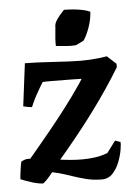

<svg xmlns="http://www.w3.org/2000/svg" viewBox="-50 -707 534 758"><g transform="rotate(-5 216.5 -328.0)"><path d="M322.8 12Q290.7 12 261.9 4.8Q233.1 -2.5 205.3 -12Q179.7 -21 156 -27.5Q132.4 -33.9 110 -36.3L141 -47.3Q131 -34.3 117 -17.8Q103.1 -1.2 91.1 7.8Q72 6.8 47.8 -0.7Q23.6 -8.1 2.6 -17Q2.6 -23 4.1 -34.3Q5.6 -45.6 7.6 -59.9Q9.5 -74.2 12.5 -86.2Q21.5 -91.2 33.5 -94.2H84.7L27.7 -69.2Q65.2 -114.2 100.6 -156.5Q135.9 -198.8 169.2 -240.9Q202.5 -283 234 -326.3Q265.5 -369.6 295.4 -417.6L324.4 -389.8Q276.3 -391.2 232.9 -391.7Q189.5 -392.1 160.5 -392.3Q131.6 -392.5 123.6 -391.5Q117.7 -382.5 110 -369.2Q102.2 -355.8 94.4 -341.5Q86.6 -327.2 81.1 -314.8Q75.5 -302.5 73 -296.5Q66 -297 56.2 -298.7Q46.3 -300.5 38.8 -302.5L60.1 -471.5Q80 -471.5 110.1 -470.3Q140.2 -469 173.2 -466.8Q206.3 -464.6 235.4 -463.3Q264.5 -462.1 282.9 -462.1Q301.5 -462.1 318.6 -463.1Q335.7 -464 352.4 -466Q369.1 -468 384.8 -470.6L420.4 -437.8V-424.4Q395.4 -383 368.1 -342.6Q340.9 -302.3 312.8 -264.2Q284.7 -226 256.4 -190.2Q228.1 -154.3 200.7 -121.5Q173.4 -88.7 147.9 -58.7L139.9 -83.7Q158.4 -81.1 174.2 -79.1Q190 -77.1 204.1 -75.8Q218.2 -74.6 231 -74.1Q243.9 -73.6 255 -73.6Q279.6 -73.6 305.3 -77.3Q331 -81 353.8 -90.3Q362.3 -101.7 371.1 -113.4Q379.9 -125.2 388 -136.1L409 -129Q410.4 -120.6 406.6 -98Q402.8 -75.4 393.1 -50.1Q383.3 -24.8 366.3 -6.4Q349.3 12 322.8 12ZM188 -528.8Q187.4 -539.4 188.3 -555.8Q189.2 -572.2 191 -587.3Q192.9 -602.5 192.8 -610.3Q194.8 -621.7 203.4 -633.9Q212 -646.2 220.8 -655.8Q229.6 -665.5 232.1 -668.1Q248 -668.1 266.8 -666.6Q285.7 -665 303.7 -661.5Q321.8 -658 335.3 -651.7Q333.7 -621.3 322.7 -590.2Q311.8 -559.1 298.7 -540.3Q291.9 -536.4 284.1 -532.8Q276.2 -529.2 266.8 -524.8Q247.3 -523.2 228 -525.1Q208.6 -526.9 188 -528.8Z"/></g></svg>

Font: Labrada
Style: Italic
Weight: 400
Italic angle: -7°
Designer: Mercedes Jáuregui
Foundry: Omnibus-Type Team
Version: Version 1.000